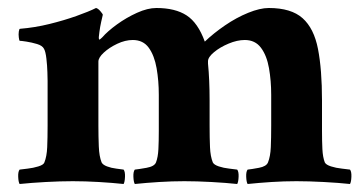

<svg xmlns="http://www.w3.org/2000/svg" viewBox="-20 -456 902 480"><path d="M371 -436Q418 -436 446.5 -417.5Q475 -399 492 -352Q514 -373 542.5 -392.5Q571 -412 600.5 -424Q630 -436 652 -436Q708 -436 736.5 -410.5Q765 -385 775 -333.5Q785 -282 785 -205V-142Q785 -139 785 -135.5Q785 -132 785 -129Q785 -103 786 -83Q787 -63 792 -50Q795 -44 807.5 -40Q820 -36 834.5 -34.5Q849 -33 855 -32Q859 -27 858.5 -14Q858 -1 855 4Q827 1 789.5 -1Q752 -3 721 -3Q690 -3 659 -1Q628 1 599 4Q596 -1 595.5 -14Q595 -27 599 -32Q609 -33 627.5 -36.5Q646 -40 650 -50Q656 -65 657 -88Q658 -111 658 -142V-219Q658 -254 652.5 -285.5Q647 -317 632.5 -336.5Q618 -356 592 -356Q573 -356 551.5 -347Q530 -338 515 -325.5Q500 -313 500 -303V-297Q502 -277 503 -254Q504 -231 504 -205V-142Q504 -111 505 -88Q506 -65 512 -50Q515 -44 527 -40Q539 -36 553 -34.5Q567 -33 573 -32Q577 -27 576.5 -14Q576 -1 573 4Q545 1 508.5 -1Q472 -3 441 -3Q410 -3 378 -1Q346 1 317 4Q314 -1 313.5 -14Q313 -27 317 -32Q327 -33 346.5 -36.5Q366 -40 370 -50Q375 -63 376 -83Q377 -103 377 -129Q377 -132 377 -135.5Q377 -139 377 -142V-219Q377 -254 371.5 -285.5Q366 -317 352 -336.5Q338 -356 312 -356Q293 -356 273 -346.5Q253 -337 239.5 -324.5Q226 -312 226 -302V-142Q226 -115 227 -90Q228 -65 234 -50Q237 -44 247.5 -40Q258 -36 270.5 -34.5Q283 -33 289 -32Q293 -27 292.5 -14Q292 -1 289 4Q261 1 227 -1Q193 -3 162 -3Q131 -3 94.5 -1Q58 1 29 4Q26 -1 25.5 -14Q25 -27 29 -32Q36 -33 49.5 -34.5Q63 -36 76 -40Q89 -44 91 -50Q97 -65 98 -88Q99 -111 99 -142V-254Q99 -259 98.5 -275.5Q98 -292 96 -309.5Q94 -327 90 -334Q86 -342 72.5 -346Q59 -350 46 -352Q33 -354 29 -354Q28 -355 27 -362.5Q26 -370 27 -377Q28 -384 30 -384Q67 -387 103.5 -396Q140 -405 171 -416Q202 -427 220 -436Q225 -435 231 -428Q237 -421 237 -419Q236 -415 233 -401.5Q230 -388 228.5 -376Q227 -364 227 -363Q227 -358 228 -357Q230 -357 235 -362Q249 -378 272.5 -395Q296 -412 322.5 -424Q349 -436 371 -436Z"/></svg>

Font: Amiri
Style: Bold
Weight: 700
Designer: Khaled Hosny
Version: Version 0.113